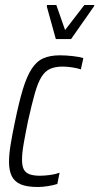

<svg xmlns="http://www.w3.org/2000/svg" viewBox="-20 -739 397 767"><path d="M131 8Q88 8 63 -2.5Q38 -13 27 -35.5Q16 -58 16 -92Q16 -122 22.5 -162Q29 -202 40 -254Q56 -332 71.5 -383Q87 -434 106.5 -464Q126 -494 153 -506Q180 -518 219 -518Q243 -518 270 -515Q297 -512 313 -507L303 -462Q288 -467 267.5 -470Q247 -473 230 -473Q201 -473 180.5 -464Q160 -455 145.5 -431.5Q131 -408 119 -365.5Q107 -323 92 -256Q81 -202 74.5 -164.5Q68 -127 68 -101Q68 -75 75.5 -61.5Q83 -48 99 -42.5Q115 -37 139 -37Q158 -37 180 -40Q202 -43 218 -49L209 -4Q193 1 171.5 4.5Q150 8 131 8ZM203 -583 167 -713 168 -719H205L240 -619L317 -719H357L355 -713L264 -583Z"/></svg>

Font: Saira ExtraCondensed Light
Style: Italic
Weight: 300
Width: 2
Italic angle: -12°
Designer: Hector Gatti with collaboration of the Omnibus-Type team
Foundry: Omnibus-Type
Version: Version 1.101